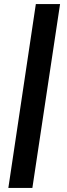

<svg xmlns="http://www.w3.org/2000/svg" viewBox="-20 -739 330 943"><path d="M21 184 156 -719H275L139 184Z"/></svg>

Font: Nunitoga
Style: Bold Italic
Weight: 700
Italic angle: -9°
Designer: Vernon Adams
Foundry: Vernon Adams
Version: Version 1.0